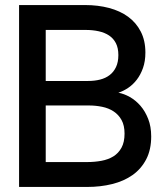

<svg xmlns="http://www.w3.org/2000/svg" viewBox="-20 -740 665 760"><path d="M324.5 0H55.5V-720H317Q368 -720 411.5 -708.5Q455 -697 487 -673.8Q519 -650.5 537.2 -615Q555.5 -579.5 555.5 -532Q555.5 -497.5 546 -470.8Q536.5 -444 521.2 -424.2Q506 -404.5 486.8 -391.8Q467.5 -379 448.5 -373Q471 -369 494 -356Q517 -343 535.8 -321.5Q554.5 -300 566.5 -269.5Q578.5 -239 578.5 -200Q578.5 -147.5 558.8 -109.5Q539 -71.5 504.8 -47.2Q470.5 -23 424.2 -11.5Q378 0 324.5 0ZM319 -621.5H161V-419.5H329Q354.5 -419.5 376.2 -425Q398 -430.5 414 -442.8Q430 -455 439.2 -474.5Q448.5 -494 448.5 -522Q448.5 -550 438.8 -569Q429 -588 411.8 -599.5Q394.5 -611 370.8 -616.2Q347 -621.5 319 -621.5ZM324.5 -98.5Q354.5 -98.5 381.5 -103.5Q408.5 -108.5 428.8 -121Q449 -133.5 461 -155.5Q473 -177.5 473 -211Q473 -243.5 461.2 -264.8Q449.5 -286 429.8 -299Q410 -312 384.5 -317.2Q359 -322.5 332 -322.5H161V-98.5Z"/></svg>

Font: Vela Sans SemBd
Style: Regular
Weight: 600
Designer: Principal design: Mikhail Sharanda - project Manrope.
Design modification: Ravid Balaliev
Foundry: Mikhail Sharanda
Version: Version 1.001